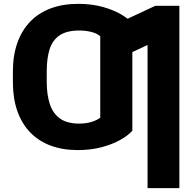

<svg xmlns="http://www.w3.org/2000/svg" viewBox="-20 -757 992 981"><path d="M656.2 -448.2V-89.4Q636.2 -65.9 596.4 -43.2Q556.6 -20.5 501.2 -5.4Q445.8 9.8 377.4 9.8Q299.3 9.8 237.8 -13.4Q176.3 -36.6 133.5 -81.3Q90.8 -126 68.4 -190.2Q45.9 -254.4 45.9 -335.4V-381.3L218.8 -382.3V-335.4Q219.2 -272 234.9 -224.6Q250.5 -177.2 286.6 -151.4Q322.8 -125.5 384.3 -125.5Q420.9 -125.5 449 -134.5Q477.1 -143.6 492.2 -155.8V-448.2ZM656.2 -638.2V-285.2L492.2 -282.7V-571.8Q474.1 -587.4 445.1 -594.2Q416 -601.1 385.3 -601.1Q321.3 -601.1 284.9 -576.7Q248.5 -552.2 233.6 -505.9Q218.8 -459.5 218.8 -392.1V-339.8L45.9 -340.8V-392.1Q45.9 -473.6 68.6 -537.8Q91.3 -602.1 134.3 -646.5Q177.2 -690.9 239 -714.1Q300.8 -737.3 379.4 -737.3Q447.8 -737.3 502.9 -722.2Q558.1 -707 597.4 -684.3Q636.7 -661.6 656.2 -638.2ZM896.5 -727.5V204.1H733.9V-527.3L565.9 -448.7V-630.4L773.9 -727.5Z"/></svg>

Font: Inter 17pt ExtraBold
Style: Regular
Weight: 800
Version: Version 4.001;git-66647c0bb